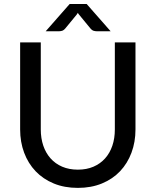

<svg xmlns="http://www.w3.org/2000/svg" viewBox="-20 -929 777 958"><path d="M80.5 0ZM368.5 -82.5Q412 -82.5 446.2 -97.2Q480.5 -112 504.2 -138.5Q528 -165 540.5 -201.8Q553 -238.5 553 -283V-717.5H656V-283Q656 -220.5 636 -167Q616 -113.5 579 -74.5Q542 -35.5 488.5 -13.5Q435 8.5 368.5 8.5Q301.5 8.5 248.2 -13.5Q195 -35.5 157.8 -74.5Q120.5 -113.5 100.5 -167Q80.5 -220.5 80.5 -283V-717.5H183.5V-283Q183.5 -239 196 -202.2Q208.5 -165.5 232.2 -138.8Q256 -112 290.5 -97.2Q325 -82.5 368.5 -82.5ZM532 -773H463Q456.5 -773 447.8 -775.2Q439 -777.5 430 -788.5L374.5 -856Q370.5 -860.5 368.5 -865L362.5 -856L307 -788.5Q298 -777.5 289.2 -775.2Q280.5 -773 274 -773H208L327.5 -909H412.5Z"/></svg>

Font: Lato Medium
Style: Regular
Weight: 500
Designer: Lukasz Dziedzic
Foundry: tyPoland Lukasz Dziedzic
Version: Version 2.006; 2014-01-15